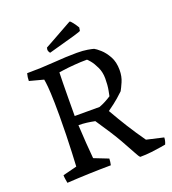

<svg xmlns="http://www.w3.org/2000/svg" viewBox="-150 -942 958 1067"><g transform="rotate(-20 329.5 -408.5)"><path d="M496 12Q489 7 475 -20Q461 -47 428 -105Q395 -163 329 -260Q305 -265 281 -268Q257 -271 233 -271Q236 -216 239.5 -163.5Q243 -111 247 -71L331 -38Q331 -28 329.5 -19Q328 -10 326 0Q197 1 66 9Q64 -3 62 -14.5Q60 -26 60 -38L143 -59Q145 -93 147 -141Q149 -189 150.5 -244.5Q152 -300 152 -356Q152 -442 149.5 -489Q147 -536 144 -555Q141 -574 141 -574L58 -596Q58 -618 64 -640Q146 -640 224 -646Q302 -652 361 -652Q399 -652 424.5 -647.5Q450 -643 460 -640Q472 -634 494 -614.5Q516 -595 534.5 -562Q553 -529 553 -481Q553 -443 539.5 -412.5Q526 -382 518 -368Q508 -358 484 -337Q460 -316 419 -287Q452 -229 485.5 -175.5Q519 -122 558 -67L658 -44Q658 -25 649 -5Q644 -4 620.5 0Q597 4 563.5 8Q530 12 496 12ZM231 -326H378Q397 -333 415 -342.5Q433 -352 450 -363Q450 -363 456 -393.5Q462 -424 462 -464Q462 -501 448 -531Q434 -561 419 -579Q404 -597 401 -597Q364 -597 329 -594Q289 -591 261.5 -587Q234 -583 234 -583Q233 -564 232.5 -520.5Q232 -477 231.5 -425Q231 -373 231 -326ZM223 -703Q214 -714 214 -724L216 -736L256 -758L376 -825L384 -829Q389 -828 401 -812.5Q413 -797 423 -780L420 -761Q419 -758 374 -745Q329 -732 223 -703Z"/></g></svg>

Font: Labrada
Style: Regular
Weight: 400
Designer: Mercedes Jáuregui
Foundry: Omnibus-Type Team
Version: Version 1.000; ttfautohint (v1.8.4.7-5d5b)